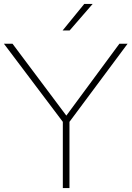

<svg xmlns="http://www.w3.org/2000/svg" viewBox="-28 -964 674 984"><path d="M294 0V-339.5L-8 -740H36L312 -371.5L584 -740H626L328 -339.5V0ZM293 -808 404 -944H447L329 -808Z"/></svg>

Font: Encode Sans Expanded Expanded Thin
Style: Regular
Weight: 100
Width: 7
Designer: Multiple Designers
Foundry: Impallari Type
Version: Version 3.000; ttfautohint (v1.8.3) -l 8 -r 50 -G 200 -x 14 